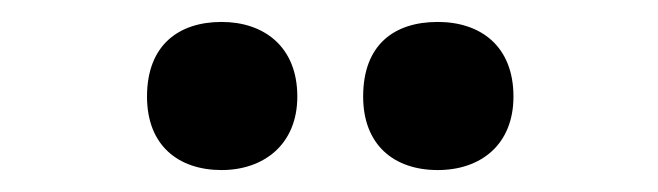

<svg xmlns="http://www.w3.org/2000/svg" viewBox="-20 -773 600 175"><path d="M114 -685C114 -640 143 -618 182 -618C220 -618 251 -641 251 -685C251 -731 220 -753 182 -753C143 -753 114 -732 114 -685ZM311 -685C311 -641 339 -618 379 -618C418 -618 448 -641 448 -685C448 -731 418 -753 379 -753C339 -753 311 -732 311 -685Z"/></svg>

Font: Noto Sans Armenian SemiCondensed Medium
Style: Regular
Weight: 500
Width: 4
Designer: Monotype Design Team
Foundry: Monotype Imaging Inc.
Version: Version 2.008